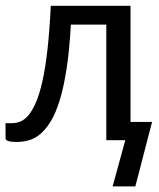

<svg xmlns="http://www.w3.org/2000/svg" viewBox="-29 -498 565 682"><path d="M434.6 -64.9H511.2L451.7 164.1H371.1L416 0H348.6V-410.6H222.7Q217.8 -319.8 207.5 -253.7Q197.3 -187.5 182.9 -141.1Q168.5 -94.7 150.6 -65.9Q132.8 -37.1 113 -21Q93.3 -4.9 72 0.7Q50.8 6.3 29.8 6.3Q-9.3 6.3 -9.3 -6.8V-60.5H14.2Q28.3 -60.5 43 -66.2Q57.6 -71.8 71.5 -87.9Q85.4 -104 98.1 -132.8Q110.8 -161.6 121.3 -207.8Q131.8 -253.9 139.4 -320.3Q147 -386.7 151.4 -477.5H434.6Z"/></svg>

Font: Carlito
Style: Regular
Weight: 400
Designer: Lukasz Dziedzic
Foundry: tyPoland Lukasz Dziedzic
Version: Version 1.104